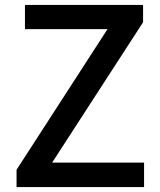

<svg xmlns="http://www.w3.org/2000/svg" viewBox="-20 -757 647 777"><path d="M47 0V-70L415 -639H81V-737H559V-667L191 -99H563V0Z"/></svg>

Font: Noto Sans HK Thin Medium
Style: Regular
Weight: 500
Version: Version 2.004-H2;hotconv 1.0.118;makeotfexe 2.5.65603